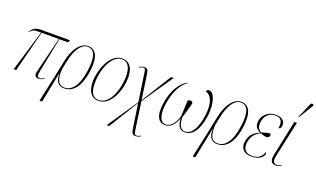

<svg xmlns="http://www.w3.org/2000/svg" viewBox="-101 -1389 3655 2220"><g transform="rotate(20 1726.5 -279.5)"><path d="M52 0H83L212 -506H423L321 -94C307 -42 298 6 360 6C381 6 404 -3 426 -19L422 -26C409 -16 389 -4 372 -4C343 -4 332 -19 346 -86L430 -506H538L549 -536H198C117 -536 95 -508 63 -465L67 -462C99 -497 117 -506 185 -506H205Z M457 240H489L564 -135H566C564 -18 618 10 674 10C773 10 861 -67 890 -279C915 -454 870 -546 771 -546C678 -546 603 -444 571 -295L528 -88ZM677 0C605 0 570 -47 577 -190L597 -287C628 -438 687 -536 769 -536C863 -536 885 -435 862 -277C836 -82 762 0 677 0Z M1095 10C1254 10 1330 -214 1330 -356C1330 -492 1271 -546 1193 -546C1039 -546 960 -320 960 -177C960 -50 1016 10 1095 10ZM1097 0C1030 0 988 -47 988 -173C988 -333 1063 -536 1192 -536C1261 -536 1302 -482 1302 -361C1302 -209 1232 0 1097 0Z M1284 240H1315L1538 -124L1579 154C1589 222 1598 246 1640 246C1659 246 1680 240 1700 227L1698 219C1674 233 1659 236 1648 236C1623 236 1620 223 1609 143L1566 -157L1825 -536H1793L1564 -168L1524 -447C1514 -515 1509 -539 1465 -539C1445 -539 1424 -531 1405 -520L1408 -512C1433 -527 1448 -529 1457 -529C1474 -529 1480 -522 1485 -487L1537 -134Z M1916 10C1986 10 2030 -44 2061 -126C2063 -45 2091 10 2160 10C2245 10 2319 -68 2345 -252C2367 -406 2327 -544 2259 -544C2242 -544 2231 -533 2227 -516C2291 -504 2341 -421 2317 -252C2297 -104 2243 0 2161 0C2084 0 2077 -89 2074 -144C2088 -183 2115 -279 2124 -315C2131 -340 2125 -358 2100 -358C2087 -358 2075 -353 2066 -346C2064 -276 2061 -219 2056 -144C2032 -80 1996 0 1919 0C1841 0 1821 -112 1844 -242C1866 -371 1919 -484 1995 -534L1992 -540C1905 -495 1840 -379 1816 -242C1785 -68 1831 10 1916 10Z M2342 240H2374L2449 -135H2451C2449 -18 2503 10 2559 10C2658 10 2746 -67 2775 -279C2800 -454 2755 -546 2656 -546C2563 -546 2488 -444 2456 -295L2413 -88ZM2562 0C2490 0 2455 -47 2462 -190L2482 -287C2513 -438 2572 -536 2654 -536C2748 -536 2770 -435 2747 -277C2721 -82 2647 0 2562 0Z M2976 10C3082 10 3120 -41 3126 -70C3129 -85 3126 -92 3120 -96C3094 -27 3055 0 2981 0C2911 0 2861 -38 2879 -138C2893 -218 2946 -262 2991 -280C3029 -267 3044 -261 3066 -261C3086 -261 3100 -274 3103 -289C3105 -303 3099 -309 3093 -315C3069 -314 3037 -306 2993 -291C2964 -304 2930 -335 2944 -411C2955 -479 3003 -532 3080 -532C3158 -532 3175 -483 3162 -406C3177 -406 3190 -418 3194 -438C3204 -493 3171 -542 3083 -542C3001 -542 2929 -491 2915 -409C2903 -347 2930 -306 2980 -286V-284C2914 -259 2864 -210 2851 -136C2834 -43 2884 10 2976 10Z M3341 -605 3452 -788 3453 -796C3439 -808 3422 -811 3411 -787L3334 -608ZM3281 10C3301 10 3325 3 3344 -9L3341 -17C3320 -5 3304 0 3289 0C3231 0 3237 -53 3249 -108L3342 -536H3310L3221 -110C3203 -25 3219 10 3281 10Z"/></g></svg>

Font: Noto Serif Display Condensed Thin
Style: Italic
Weight: 100
Width: 3
Italic angle: -12°
Designer: Monotype Design Team
Foundry: Monotype Imaging Inc.
Version: Version 2.009